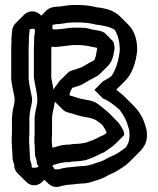

<svg xmlns="http://www.w3.org/2000/svg" viewBox="-20 -731 636 771"><path d="M190 -64 195 -69 206 -72C221 -77 230 -78 245 -80H257C265 -82 275 -83 285 -83C290 -84 295 -84 300 -84C309 -85 315 -87 324 -88C326 -88 328 -89 330 -90C348 -97 361 -101 377 -110C384 -114 391 -117 397 -119C412 -130 431 -141 444 -154L479 -189C479 -208 465 -224 457 -237C456 -239 456 -239 454 -240L419 -276C405 -289 397 -295 379 -309C362 -323 348 -327 322 -331C299 -334 279 -343 259 -348C259 -356 264 -368 270 -378C287 -384 301 -386 317 -396C328 -402 336 -408 347 -413L361 -421C368 -424 375 -428 380 -433L416 -469C419 -472 421 -475 423 -479C432 -492 435 -506 438 -524L440 -534V-541C439 -546 438 -560 434 -565L399 -600C398 -601 397 -601 396 -601C382 -610 362 -609 344 -614C331 -619 313 -620 295 -620H276C266 -620 254 -618 246 -617L230 -615C215 -613 201 -612 191 -614C190 -620 190 -626 191 -631C196 -632 200 -633 205 -634C229 -634 249 -641 273 -641H295C322 -641 347 -637 367 -632C370 -631 373 -631 376 -631C382 -630 388 -629 393 -628L411 -624C422 -621 433 -616 441 -611C454 -589 461 -562 461 -529C457 -490 446 -453 428 -426C417 -418 407 -411 394 -405L359 -370L394 -335C416 -328 443 -305 459 -291L461 -289C477 -268 489 -246 496 -218C499 -210 500 -202 500 -193C501 -170 495 -152 485 -139C475 -131 465 -124 454 -117C442 -109 432 -106 418 -99C403 -91 396 -86 380 -81C356 -74 337 -64 307 -64C302 -63 296 -63 291 -63C283 -62 274 -60 265 -60C260 -59 256 -59 252 -59C244 -57 240 -57 230 -55L219 -52C212 -50 204 -51 198 -52C198 -54 197 -54 197 -56ZM135 -64 130 -59C122 -57 114 -57 108 -58C107 -60 107 -63 107 -65V-71C102 -82 100 -93 100 -106C100 -119 98 -132 98 -146C97 -155 97 -162 97 -167V-183C98 -188 98 -194 98 -200V-258L100 -278C102 -297 109 -313 109 -334L107 -346C103 -368 97 -390 95 -414V-532C95 -542 95 -550 96 -557V-573C96 -581 97 -590 98 -599L99 -611C99 -612 100 -613 100 -614C105 -615 110 -616 116 -615C117 -615 118 -614 119 -614C120 -609 121 -605 120 -600L118 -588C117 -582 117 -577 117 -573V-553C116 -547 116 -540 116 -531V-418L118 -408C120 -392 125 -375 127 -359L129 -345C134 -314 119 -284 119 -255V-197C119 -191 119 -185 118 -180V-167C118 -163 118 -158 119 -151C119 -136 121 -121 121 -105C125 -96 127 -87 128 -78V-72ZM200 -323 232 -291C238 -285 246 -281 258 -278C279 -273 299 -264 322 -261C348 -257 362 -253 379 -239C384 -235 389 -231 392 -228C398 -219 405 -209 408 -197C405 -195 400 -191 397 -189C391 -187 384 -184 377 -180C361 -171 348 -167 330 -160C328 -159 326 -158 324 -158C315 -157 309 -155 300 -154C295 -154 290 -154 285 -153C275 -153 265 -152 257 -150H245C230 -148 221 -147 206 -142L195 -139C193 -138 192 -139 190 -138C190 -142 189 -147 189 -151C188 -158 188 -163 188 -167V-180C189 -185 189 -191 189 -197V-255C189 -277 198 -300 200 -323ZM370 -539V-534L368 -524C366 -511 364 -501 359 -490L347 -483C336 -478 328 -472 317 -466C297 -454 280 -454 257 -443L256 -442L220 -407C218 -405 215 -400 210 -393C204 -385 198 -378 195 -371C193 -383 190 -396 188 -408L186 -418V-531C186 -535 187 -540 187 -544C200 -541 213 -543 230 -545L246 -547C254 -548 266 -550 276 -550H295C325 -550 345 -543 370 -539ZM146 -668C138 -676 129 -683 116 -685C101 -687 88 -682 78 -673L42 -637C35 -630 31 -621 29 -611L28 -599C27 -590 26 -581 26 -573V-557C25 -550 25 -542 25 -532V-414C27 -390 33 -368 37 -346L39 -334C39 -313 32 -297 30 -278L28 -258V-200C28 -194 28 -188 27 -183V-167C27 -162 27 -155 28 -146C28 -132 30 -119 30 -106C30 -93 32 -82 37 -71V-65C38 -54 42 -44 50 -36L51 -35L86 0C105 19 133 16 150 -1L158 -9L174 6C185 17 202 23 219 18L230 15C240 13 244 13 252 11C256 11 260 11 265 10C274 10 283 8 291 7C296 7 302 7 307 6C337 6 356 -4 380 -11C396 -16 403 -21 418 -29C432 -36 442 -39 454 -47C471 -58 486 -67 500 -81L537 -118C556 -137 572 -157 570 -193C570 -202 569 -210 566 -218C557 -254 541 -282 517 -306L516 -307L480 -343C473 -350 467 -355 459 -361C456 -364 451 -367 447 -371L483 -407C511 -435 526 -480 531 -529C531 -573 520 -606 497 -630L496 -631L461 -666C448 -679 431 -688 411 -694L393 -698C388 -699 382 -700 376 -701C373 -701 370 -701 367 -702C347 -707 322 -711 295 -711H273C249 -711 229 -704 205 -704C190 -702 179 -700 169 -691C168 -690 168 -691 167 -690Z"/></svg>

Font: Dictator
Style: Chalk
Weight: 500
Version: Version MIL.1277